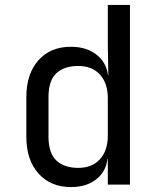

<svg xmlns="http://www.w3.org/2000/svg" viewBox="-20 -750 640 780"><path d="M268 10Q186 10 136.5 -45Q87 -100 87 -194V-355Q87 -450 136 -505Q185 -560 268 -560Q336 -560 378 -523Q420 -486 420 -424L400 -445H420L418 -570V-730H508V0H418V-105H400L418 -126Q418 -63 377 -26.5Q336 10 268 10ZM298 -68Q354 -68 386 -103Q418 -138 418 -200V-350Q418 -412 386 -447Q354 -482 298 -482Q241 -482 209 -452.5Q177 -423 177 -355V-195Q177 -128 209 -98Q241 -68 298 -68Z"/></svg>

Font: JetBrains Mono
Style: Regular
Weight: 400
Monospace: yes
Designer: Philipp Nurullin, Konstantin Bulenkov
Foundry: JetBrains
Version: Version 2.305